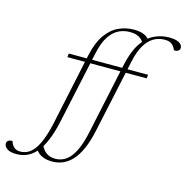

<svg xmlns="http://www.w3.org/2000/svg" viewBox="-310 -847 1194 1229"><g transform="rotate(15 287.0 -233.0)"><path d="M591 -454.5 588 -430H62.5L65.5 -454.5ZM188.5 -473.5Q208 -563 244.5 -614.8Q281 -666.5 329.2 -688.5Q377.5 -710.5 431.5 -710.5Q458.5 -710.5 478.5 -705.2Q498.5 -700 512.8 -690.5Q527 -681 536.5 -667.5L506 -637.5Q497 -654 484.5 -665.2Q472 -676.5 453.5 -682.8Q435 -689 407 -689Q370 -689 335.5 -672.5Q301 -656 273.2 -614.8Q245.5 -573.5 229.5 -498.5L128.5 -29Q111.5 51.5 88.8 106Q66 160.5 38 193Q10 225.5 -22.8 239.8Q-55.5 254 -92.5 254Q-134.5 254 -154.8 239.5Q-175 225 -175 206Q-175 193.5 -165.5 186.2Q-156 179 -137.5 179.5Q-135.5 186.5 -131.5 195.8Q-127.5 205 -118 215Q-109 224.5 -98 228.2Q-87 232 -73.5 232Q-47 232 -23.8 220Q-0.5 208 19.5 181Q39.5 154 56.8 108.8Q74 63.5 88.5 -3ZM423.5 -473.5Q443 -565 477.8 -619Q512.5 -673 559.5 -696.8Q606.5 -720.5 661.5 -720.5Q692 -720.5 711.2 -714Q730.5 -707.5 739.5 -697Q748.5 -686.5 748.5 -675Q748.5 -662.5 739 -655.2Q729.5 -648 710.5 -648.5Q708.5 -654 703 -664Q697.5 -674 687.5 -683Q677 -692 665.5 -695.5Q654 -699 636 -699Q596.5 -699 563.2 -679.5Q530 -660 505.5 -618.5Q481 -577 466.5 -510.5L363 -29Q347 47 324.2 98.8Q301.5 150.5 272.8 181.8Q244 213 210.5 227Q177 241 139 241Q112 241 90 234.2Q68 227.5 52.2 215.2Q36.5 203 26.5 185.5L58 150.5Q70 182 94.2 200.2Q118.5 218.5 155.5 218.5Q181 218.5 205.2 208.2Q229.5 198 251 173.2Q272.5 148.5 290.8 105.5Q309 62.5 323 -3Z"/></g></svg>

Font: Newsreader ExtraLight
Style: Italic
Weight: 250
Italic angle: -17°
Designer: Hugues Gentile
Foundry: Production Type
Version: Version 1.003